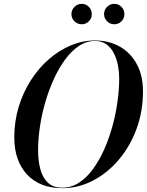

<svg xmlns="http://www.w3.org/2000/svg" viewBox="-20 -971 766 1001"><path d="M305 10Q187 10 120.8 -61.5Q54.5 -133 54.5 -255Q54.5 -338.5 77.5 -414Q100.5 -489.5 141 -552.8Q181.5 -616 235 -662.5Q288.5 -709 349.8 -734.5Q411 -760 475 -760Q548.5 -760 605 -727.8Q661.5 -695.5 693.5 -636Q725.5 -576.5 725.5 -495Q725.5 -390.5 691.8 -299Q658 -207.5 599 -138Q540 -68.5 464.2 -29.2Q388.5 10 305 10ZM305 7.5Q351.5 7.5 391.5 -18.2Q431.5 -44 464.2 -88.8Q497 -133.5 522.8 -191Q548.5 -248.5 566 -312.5Q583.5 -376.5 592.5 -441Q601.5 -505.5 601.5 -563.5Q601.5 -595 595.2 -628.8Q589 -662.5 574.5 -691.8Q560 -721 535.8 -739.2Q511.5 -757.5 475 -757.5Q431 -757.5 392 -731.8Q353 -706 320 -661.2Q287 -616.5 260.8 -559Q234.5 -501.5 216 -437.5Q197.5 -373.5 188 -309Q178.5 -244.5 178.5 -186.5Q178.5 -135 189.8 -90.8Q201 -46.5 228.8 -19.5Q256.5 7.5 305 7.5ZM576 -844.5Q554 -844.5 538.2 -860Q522.5 -875.5 522.5 -897.5Q522.5 -919.5 538.2 -935.2Q554 -951 576 -951Q598 -951 613.2 -935.2Q628.5 -919.5 628.5 -897.5Q628.5 -875.5 613.2 -860Q598 -844.5 576 -844.5ZM406 -844.5Q384 -844.5 368.2 -860Q352.5 -875.5 352.5 -897.5Q352.5 -919.5 368.2 -935.2Q384 -951 406 -951Q428 -951 443.2 -935.2Q458.5 -919.5 458.5 -897.5Q458.5 -875.5 443.2 -860Q428 -844.5 406 -844.5Z"/></svg>

Font: Bodoni Moda 72pt Medium
Style: Italic
Weight: 500
Italic angle: -13°
Designer: Owen Earl
Foundry: indestructible type
Version: Version 2.004